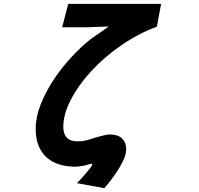

<svg xmlns="http://www.w3.org/2000/svg" viewBox="-20 -861 1040 1001"><path d="M381 94Q393 82 407 66.5Q421 51 433 36.5Q445 22 453 11.5Q461 1 461 -2Q461 -7 455 -7Q450 -7 448 -6Q430 1 407 4.5Q384 8 373 8Q328 8 290 -3.5Q252 -15 224.5 -39Q197 -63 181.5 -100.5Q166 -138 166 -190Q166 -250 191.5 -315Q217 -380 257.5 -442Q298 -504 349 -559.5Q400 -615 450 -655Q458 -661 471 -670Q484 -679 498 -688.5Q512 -698 525.5 -707.5Q539 -717 547 -723L440 -719H304L336 -841H820L798 -722Q701 -686 612.5 -625Q524 -564 457 -491.5Q390 -419 350 -342.5Q310 -266 310 -200Q310 -163 328 -143.5Q346 -124 385 -124Q417 -124 447 -134Q477 -144 508 -152Q518 -154 529.5 -157Q541 -160 551 -160Q596 -160 617 -138.5Q638 -117 638 -83Q638 -56 621.5 -22Q605 12 584 42.5Q563 73 545 95Q527 117 524 120Z"/></svg>

Font: LINE Seed JP_TTF Bold
Style: Regular
Weight: 700
Designer: LINE & Fontrix & Fontworks
Version: Version 1.009